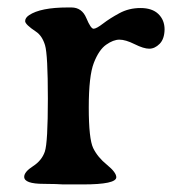

<svg xmlns="http://www.w3.org/2000/svg" viewBox="-20 -487 476 507"><path d="M287.1 -19Q287.1 0 198.7 0H147L126.5 -1L95.7 -1.5Q43.9 -1.5 43.9 -20Q43.9 -33.2 67.1 -48.1Q90.3 -63 98.4 -86.7Q106.4 -110.4 106.4 -226.6Q106.4 -342.8 98.9 -367.7Q91.3 -392.6 75.2 -403.3Q46.4 -422.4 46.4 -431.2Q46.4 -439.9 56.6 -446.8Q86.9 -467.3 159.2 -467.3H168.5Q196.3 -467.3 208 -439.2Q219.7 -411.1 227.1 -411.1Q234.4 -411.1 252.2 -424.8Q270 -438.5 295.2 -452.1Q320.3 -465.8 351.1 -465.8Q381.8 -465.8 398.2 -450Q414.6 -434.1 414.6 -409.2Q414.1 -383.8 401.4 -371.1Q388.7 -358.4 374 -358.4Q359.4 -358.4 335.4 -370.4Q311.5 -382.3 295.4 -382.3Q279.3 -382.3 260.3 -368.9Q241.2 -355.5 227.8 -321Q214.4 -286.6 214.4 -203.4Q214.4 -120.1 226.1 -95.9Q237.8 -71.8 262.5 -51.8Q287.1 -31.7 287.1 -19Z"/></svg>

Font: Averia Serif Libre
Style: Regular
Weight: 400
Version: Version 1.002